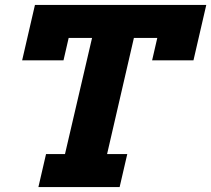

<svg xmlns="http://www.w3.org/2000/svg" viewBox="-20 -760 858 780"><path d="M167 -134H244L354 -606H259L238 -515H70L122 -740H818L766 -515H598L619 -606H524L415 -134H497L466 0H136Z"/></svg>

Font: Arvo
Style: Bold Italic
Weight: 700
Italic angle: -13°
Designer: Anton Koovit (Cyrillic Expansion: Cyreal)
Foundry: Anton Koovit, Yassin Baggar
Version: Version 3.000